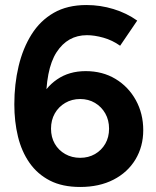

<svg xmlns="http://www.w3.org/2000/svg" viewBox="-20 -732 620 764"><path d="M299 12Q228 12 178.5 -13.5Q129 -39 97.5 -84Q66 -129 51.5 -188.5Q37 -248 37 -317Q37 -397 54 -468.5Q71 -540 105.5 -595Q140 -650 194 -681Q248 -712 324 -712Q379 -712 431.5 -696Q484 -680 526 -650L458 -550Q427 -572 391.5 -582Q356 -592 326 -592Q249 -592 205 -524Q161 -456 163 -309L136 -328Q159 -383 207 -416Q255 -449 321 -449Q388 -449 439.5 -418Q491 -387 520.5 -333.5Q550 -280 550 -214Q550 -149 519 -97.5Q488 -46 431.5 -17Q375 12 299 12ZM299 -104Q332 -104 358 -119Q384 -134 399 -160Q414 -186 414 -220Q414 -254 399 -280.5Q384 -307 358 -322.5Q332 -338 299 -338Q266 -338 239.5 -322.5Q213 -307 198 -280.5Q183 -254 183 -220Q183 -186 198 -160Q213 -134 239.5 -119Q266 -104 299 -104Z"/></svg>

Font: Figtree
Style: Bold
Weight: 700
Designer: Erik Kennedy
Foundry: Erik Kennedy
Version: Version 2.001;gftools[0.9.30]